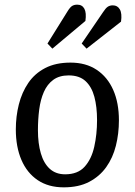

<svg xmlns="http://www.w3.org/2000/svg" viewBox="-20 -791 579 825"><path d="M254 14Q188 14 142 -17Q96 -48 72 -104Q48 -160 48 -235Q48 -291 61 -342.5Q74 -394 101.5 -434.5Q129 -475 174 -498.5Q219 -522 283 -522Q349 -522 395.5 -491Q442 -460 466.5 -404.5Q491 -349 491 -274Q491 -217 478 -165Q465 -113 436.5 -73Q408 -33 363 -9.5Q318 14 254 14ZM260 -42Q314 -42 343.5 -74.5Q373 -107 385 -160.5Q397 -214 397 -275Q397 -332 385.5 -375Q374 -418 347.5 -442.5Q321 -467 275 -467Q235 -467 209 -448Q183 -429 168.5 -396Q154 -363 148.5 -320.5Q143 -278 143 -231Q143 -175 155.5 -132Q168 -89 194 -65.5Q220 -42 260 -42ZM423 -739Q434 -756 443 -762Q452 -768 465 -768Q485 -768 495 -750.5Q505 -733 500 -698L352 -582L331 -604ZM270 -742Q281 -760 290 -765.5Q299 -771 312 -771Q333 -771 342.5 -753.5Q352 -736 347 -701L205 -582L184 -604Z"/></svg>

Font: Literata 18pt
Style: Italic
Weight: 400
Italic angle: -2°
Designer: Latin by Veronika Burian and Jose Scaglione. Greek by Irene Vlachou. Cyrillic by Vera Evstafieva
Foundry: TypeTogether
Version: Version 3.103;gftools[0.9.29]